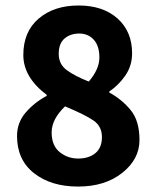

<svg xmlns="http://www.w3.org/2000/svg" viewBox="-20 -667 568 699"><path d="M149.9 -321.8Q64.9 -385.7 64.9 -466.8Q64.9 -551.8 120.8 -599.4Q176.8 -647 266.1 -647Q355 -647 408 -599.6Q460.9 -552.2 460.9 -473.1Q460.9 -427.2 436 -391.6Q411.1 -356 377.9 -334V-330.1Q423.8 -305.2 455.8 -266.1Q487.8 -227.1 487.8 -157.2Q487.8 -87.4 425 -37.6Q362.3 12.2 264.2 12.2Q166 12.2 104 -36.4Q42 -85 42 -171.9Q42 -220.7 73.5 -257.3Q105 -293.9 149.9 -317.9ZM303.2 -370.1Q341.8 -415 341.8 -457.5Q341.8 -500 321.3 -522.5Q300.8 -544.9 268.6 -544.9Q236.3 -544.9 215.1 -526.9Q193.8 -508.8 193.8 -470.7Q193.8 -432.6 224.1 -410.9Q254.4 -389.2 303.2 -370.1ZM216.8 -279.8Q168 -232.9 168 -185.1Q168 -137.2 197 -113.5Q226.1 -89.8 264.6 -89.8Q303.2 -89.8 327.1 -109.4Q351.1 -128.9 351.1 -168Q351.1 -207 320.8 -228Q290.5 -249 216.8 -279.8Z"/></svg>

Font: SourceSansPro-Bold
Style: Bold
Weight: 700
Designer: Paul D. Hunt
Foundry: Adobe Systems Incorporated
Version: Version 1.050;PS Version 1.000;hotconv 1.0.70;makeotf.lib2.5